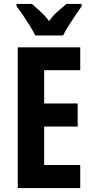

<svg xmlns="http://www.w3.org/2000/svg" viewBox="-20 -1020 475 974"><path d="M387 -66H70V-780H387V-664H204V-495H374V-378H204V-183H387ZM159 -840Q150 -859 133 -886.5Q116 -914 97.5 -941.5Q79 -969 64 -988V-1000H142Q158 -986 183 -963.5Q208 -941 229 -913Q250 -943 274 -963Q298 -983 317 -1000H394V-988Q380 -968 362 -941.5Q344 -915 327 -888Q310 -861 300 -840Z"/></svg>

Font: Noto Sans Malayalam UI ExtraCondensed
Style: Bold
Weight: 700
Width: 2
Designer: Jelle Bosma - Monotype Design Team
Foundry: Monotype Imaging Inc.
Version: Version 2.104; ttfautohint (v1.8.4.7-5d5b)